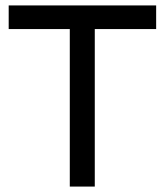

<svg xmlns="http://www.w3.org/2000/svg" viewBox="-20 -687 608 707"><path d="M555 -667H12V-580H237V0H329V-580H555Z"/></svg>

Font: Maven Pro
Style: Medium
Weight: 500
Designer: Joe Prince
Foundry: Joe Prince
Version: Version 1.003